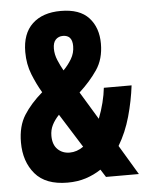

<svg xmlns="http://www.w3.org/2000/svg" viewBox="-53 -766 635 820"><g transform="rotate(-5 265.0 -356.5)"><path d="M204 10Q110 10 65 -43Q20 -96 20 -178Q20 -248 49.5 -294.5Q79 -341 129 -384Q107 -421 89.5 -465Q72 -509 72 -561Q72 -640 116 -681.5Q160 -723 238 -723Q319 -723 358 -680.5Q397 -638 397 -569Q397 -503 365.5 -457Q334 -411 288 -369L360 -250Q373 -283 381.5 -317Q390 -351 393 -380H512Q504 -314 485.5 -248Q467 -182 434 -127L510 0H369L348 -33Q318 -13 282.5 -1.5Q247 10 204 10ZM195 -565Q195 -540 205.5 -515Q216 -490 228 -469Q248 -489 263 -514Q278 -539 278 -569Q278 -616 238 -616Q219 -616 207 -603.5Q195 -591 195 -565ZM152 -195Q152 -157 172.5 -137Q193 -117 224 -117Q255 -117 283 -137L192 -282Q173 -262 162.5 -241Q152 -220 152 -195Z"/></g></svg>

Font: Noto Sans Mono Condensed Black
Style: Regular
Weight: 900
Width: 3
Designer: Monotype Design Team
Foundry: Monotype Imaging Inc.
Version: Version 2.014